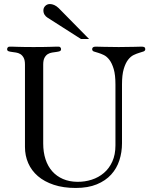

<svg xmlns="http://www.w3.org/2000/svg" viewBox="-20 -910 736 946"><path d="M192.9 -203.1Q192.9 -160.2 204.3 -125.2Q215.8 -90.3 237.5 -65.9Q259.3 -41.5 290.3 -28.1Q321.3 -14.6 360.8 -14.2Q397.9 -13.7 431.9 -24.7Q465.8 -35.6 491.9 -57.9Q518.1 -80.1 533.4 -114Q548.8 -147.9 548.8 -193.8V-494.1Q548.8 -541 540.3 -569.8Q531.7 -598.6 519 -615.2Q506.3 -631.8 491.5 -638.9Q476.6 -646 463.9 -649.7Q451.2 -653.3 442.6 -656.2Q434.1 -659.2 434.1 -668Q434.1 -680.2 452.1 -680.2Q466.3 -680.2 491.7 -679.2Q517.1 -678.2 564.9 -678.2Q612.8 -678.2 638.4 -679.2Q664.1 -680.2 678.2 -680.2Q686.5 -680.2 691.2 -677.5Q695.8 -674.8 695.8 -668Q695.8 -659.7 687.3 -656.5Q678.7 -653.3 666 -649.7Q653.3 -646 638.4 -638.9Q623.5 -631.8 610.8 -615.2Q598.1 -598.6 589.6 -569.8Q581.1 -541 581.1 -494.1V-204.1Q581.1 -159.7 568.1 -119.9Q555.2 -80.1 527.6 -49.8Q500 -19.5 456.8 -1.7Q413.6 16.1 353 16.1Q292 16.1 245.1 0.5Q198.2 -15.1 166.7 -42.2Q135.3 -69.3 119.1 -106.2Q103 -143.1 103 -186V-591.8Q103 -613.8 96.4 -625.7Q89.8 -637.7 80.1 -643.6Q70.3 -649.4 59.1 -651.1Q47.9 -652.8 38.1 -654.1Q28.3 -655.3 21.7 -657.7Q15.1 -660.2 15.1 -668Q15.1 -672.4 18.1 -676.3Q21 -680.2 27.8 -680.2Q36.6 -680.2 46.4 -679.9Q56.2 -679.7 69.6 -679.2Q83 -678.7 101.1 -678.5Q119.1 -678.2 145 -678.2Q173.3 -678.2 192.6 -678.5Q211.9 -678.7 225.8 -679.2Q239.7 -679.7 249.5 -679.9Q259.3 -680.2 268.1 -680.2Q274.9 -680.2 277.8 -676.3Q280.8 -672.4 280.8 -668Q280.8 -660.2 274.2 -657.7Q267.6 -655.3 257.8 -654.1Q248 -652.8 236.8 -651.1Q225.6 -649.4 215.8 -643.6Q206.1 -637.7 199.5 -625.7Q192.9 -613.8 192.9 -591.8ZM378.9 -717.8 213.9 -823.2Q205.1 -828.6 199.5 -837.6Q193.8 -846.7 193.8 -858.9Q193.8 -871.6 203.1 -880.9Q212.4 -890.1 226.1 -890.1Q235.8 -890.1 247.1 -885.3Q258.3 -880.4 269 -870.1L418.9 -717.8Z"/></svg>

Font: XB Zar
Style: Regular
Weight: 400
Designer: Behnam
Foundry: Irmug
Version: Version 8.005 2009